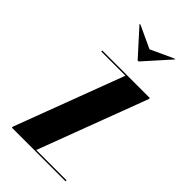

<svg xmlns="http://www.w3.org/2000/svg" viewBox="-216 -743 802 802"><g transform="rotate(45 185.0 -342.0)"><path d="M347 0V-6H168L350 -489V-495H69V-489H212L30 -6V0ZM100 -684 203 -570H209L311 -684H305L205 -638L106 -684Z"/></g></svg>

Font: Moniqa Black
Style: Regular
Weight: 900
Designer: Rajesh Rajput
Foundry: Rajesh Rajput
Version: Version 1.000